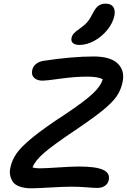

<svg xmlns="http://www.w3.org/2000/svg" viewBox="-20 -1059 692 1047"><path d="M414.1 -814Q389.2 -814 377.7 -824.2Q366.2 -834.5 370.1 -852.1Q373 -866.2 382.8 -877Q392.6 -887.7 416 -903.8Q443.4 -923.3 457.5 -940.4Q471.7 -957.5 486.8 -987.8Q501 -1016.6 517.3 -1027.8Q533.7 -1039.1 555.2 -1039.1Q585 -1039.1 597.2 -1021.7Q609.4 -1004.4 604 -974.1Q595.2 -932.6 564.5 -895Q533.7 -857.4 492.9 -835.7Q452.1 -814 414.1 -814ZM150.9 -32.2Q113.8 -32.2 87.9 -41.5Q62 -50.8 50.8 -66.7Q39.6 -82.5 35.4 -103.3Q31.2 -124 37.1 -147Q45.4 -186.5 70.3 -222.4Q95.2 -258.3 158.4 -310.1Q221.7 -361.8 333 -434.1Q440.9 -505.9 485.8 -548.3Q530.8 -590.8 540 -627Q514.2 -641.1 455.1 -641.1Q389.2 -641.1 310.3 -630.1Q231.4 -619.1 212.9 -619.1Q183.1 -619.1 166.5 -634.3Q149.9 -649.4 155.8 -676.8Q159.7 -695.8 175.3 -709.2Q190.9 -722.7 215.8 -727.1Q372.6 -751 490.2 -751Q582 -751 621.6 -712.9Q661.1 -674.8 648.9 -613.8Q640.1 -568.8 616.2 -534.2Q592.3 -499.5 541 -457.8Q489.7 -416 384.8 -345.2Q267.1 -266.1 219.2 -224.4Q171.4 -182.6 157.2 -146Q173.3 -141.1 195.8 -141.1Q226.1 -141.1 298.6 -146Q371.1 -150.9 411.1 -150.9Q502.4 -150.9 541.5 -133.3Q580.6 -115.7 573.2 -78.1Q568.8 -57.1 552.2 -45.7Q535.6 -34.2 509.8 -34.2Q491.2 -34.2 451.2 -37.6Q411.1 -41 371.1 -41Q329.1 -41 254.9 -36.6Q180.7 -32.2 150.9 -32.2Z"/></svg>

Font: Shantell Sans Bouncy
Style: Italic
Weight: 500
Italic angle: -11.31°
Designer: Stephen Nixon, Anya Danilova, Shantell Martin
Foundry: Arrow Type
Version: Version 1.006;[9816181b4]